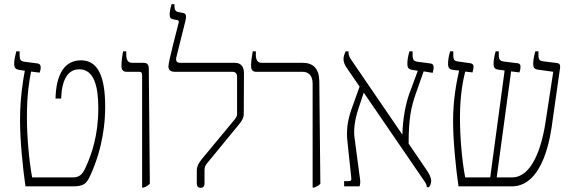

<svg xmlns="http://www.w3.org/2000/svg" viewBox="-20 -893 2746 920"><path d="M102 0H326C384 0 395 -13 414 -55C475 -190 484 -311 484 -382C484 -527 449 -604 368 -604C293 -604 249 -543 246 -421H273C276 -511 305 -561 360 -561C431 -561 451 -478 451 -376C451 -242 419 -154 390 -90C374 -55 359 -43 329 -43H134C119 -125 109 -238 109 -331C109 -441 120 -506 129 -550L170 -545C173 -554 175 -561 175 -570C175 -581 170 -588 160 -589L98 -597C78 -600 74 -606 74 -632V-647H58C52 -623 48 -605 48 -588C48 -568 54 -561 73 -558L99 -554C90 -508 76 -421 76 -316C76 -216 90 -84 102 0Z M661 6H668C681 1 690 -4 698 -13L693 -563C693 -583 686 -592 668 -592H613C594 -592 585 -605 585 -631V-647H570C566 -628 562 -601 562 -577C562 -558 570 -549 587 -549H646C658 -549 661 -544 661 -531Z M941 7C954 7 960 -1 960 -13V-77C960 -93 964 -101 975 -114L1126 -298C1140 -315 1148 -330 1148 -345L1149 -540C1149 -564 1143 -592 1104 -592H844C827 -592 821 -600 825 -619L868 -791C875 -820 871 -829 856 -831L836 -835C819 -837 816 -850 816 -864V-873H802C799 -864 793 -839 793 -824C793 -809 797 -803 811 -800L829 -797C837 -795 838 -791 836 -784C830 -757 787 -600 787 -574C787 -555 802 -549 816 -549H1093C1108 -549 1116 -541 1116 -525V-348C1116 -337 1113 -332 1104 -320L949 -133C932 -112 923 -95 923 -77V-13C923 0 930 7 941 7Z M1478 6H1485C1497 1 1508 -4 1515 -12L1510 -505C1509 -564 1481 -592 1430 -592H1233C1215 -592 1206 -605 1206 -631V-647H1191C1186 -620 1183 -594 1183 -579C1183 -559 1189 -549 1208 -549H1429C1460 -549 1478 -530 1478 -492Z M1629 0H1703C1708 -15 1707 -28 1702 -58L1680 -224C1672 -272 1681 -322 1697 -371L1723 -449L2008 -33C2019 -17 2025 -9 2025 4H2035C2041 -3 2046 -13 2046 -26C2046 -42 2037 -60 2021 -83L1938 -205C1938 -326 1950 -380 1972 -443L2010 -551L2053 -544C2056 -554 2058 -562 2058 -570C2058 -581 2053 -588 2042 -589L1981 -597C1962 -600 1957 -606 1957 -632V-647H1942C1935 -624 1932 -605 1932 -588C1932 -567 1938 -561 1956 -558L1982 -554L1942 -446C1924 -397 1910 -325 1908 -248L1666 -602C1656 -616 1650 -627 1650 -641V-647H1636C1631 -635 1626 -623 1626 -610C1626 -598 1630 -583 1644 -564L1703 -478L1664 -369C1644 -313 1639 -263 1645 -213L1663 -43C1665 -29 1662 -25 1650 -25H1629Z M2177 0H2432C2585 0 2619 -244 2628 -317L2664 -570C2665 -583 2660 -590 2649 -591L2584 -599C2562 -601 2560 -611 2560 -634V-647H2545C2539 -625 2535 -606 2535 -588C2535 -568 2541 -561 2560 -559L2631 -549L2594 -308C2574 -175 2525 -43 2434 -43H2360L2429 -551L2469 -546C2472 -553 2474 -563 2474 -574C2474 -582 2471 -589 2460 -590L2395 -598C2375 -601 2370 -607 2370 -632V-647H2355C2349 -624 2345 -606 2345 -587C2345 -569 2351 -561 2370 -559L2398 -555L2329 -43H2209C2193 -126 2184 -239 2184 -329C2184 -441 2199 -507 2209 -550L2244 -546C2246 -553 2249 -563 2249 -574C2249 -581 2246 -588 2234 -590L2177 -598C2157 -600 2152 -606 2152 -632V-647H2137C2130 -624 2127 -605 2127 -587C2127 -568 2133 -561 2151 -558L2180 -555C2168 -502 2151 -417 2151 -313C2151 -217 2165 -80 2177 0Z"/></svg>

Font: Noto Serif Hebrew SemiCondensed ExtraLight
Style: Regular
Weight: 200
Width: 4
Designer: Monotype Design Team
Foundry: Monotype Imaging Inc.
Version: Version 2.004